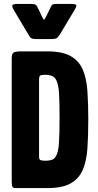

<svg xmlns="http://www.w3.org/2000/svg" viewBox="-20 -963 502 983"><path d="M220 -886 234 -915Q242 -932 246 -937.5Q250 -943 275 -943H342Q371 -943 371 -935Q371 -927 361 -911L288 -789Q278 -774 271.5 -768.5Q265 -763 240 -763H169Q151 -763 144 -765.5Q137 -768 133 -774.5Q129 -781 122 -792L51 -911Q41 -928 43 -935.5Q45 -943 75 -943H129Q149 -943 157 -941Q165 -939 168.5 -932.5Q172 -926 179 -912L193 -882Q203 -860 206.5 -862.5Q210 -865 220 -886ZM87 0Q69 0 58.5 0Q48 0 44 -6.5Q40 -13 40 -33V-664Q40 -689 50.5 -694.5Q61 -700 87 -700H222Q299 -700 341.5 -676Q384 -652 403.5 -607Q423 -562 427.5 -497Q432 -432 432 -350Q432 -268 427.5 -203Q423 -138 403.5 -93Q384 -48 341.5 -24Q299 0 222 0ZM212 -140Q229 -140 243 -144Q257 -148 265 -161Q279 -182 282 -233Q285 -284 285 -360Q285 -435 282.5 -481.5Q280 -528 269 -551Q261 -568 246.5 -574Q232 -580 212 -580Q200 -580 190 -578Q180 -576 180 -557V-159Q180 -146 188.5 -143Q197 -140 212 -140Z"/></svg>

Font: Railroad Gothic CC
Style: Bold
Weight: 700
Designer: indestructible type*
Foundry: Cowboy Collective
Version: Version 1.000